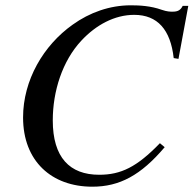

<svg xmlns="http://www.w3.org/2000/svg" viewBox="-20 -686 730 724"><path d="M690 -664H669C661 -648 651 -642 631 -642C622 -642 610 -642 590 -649C548 -664 506 -666 473 -666C394 -666 318 -639 254 -593C144 -515 67 -384 67 -243C67 -78 175 18 328 18C431 18 511 -25 601 -131L583 -146C496 -56 436 -27 354 -27C243 -27 179 -92 179 -232C179 -342 215 -456 287 -533C342 -592 412 -630 486 -630C574 -630 623 -574 635 -467L653 -464Z"/></svg>

Font: XITS
Style: Italic
Weight: 400
Italic angle: -16.33°
Designer: MicroPress Inc., with final additions and corrections provided by Coen Hoffman, Elsevier (retired)
Version: Version 1.302